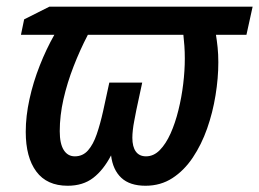

<svg xmlns="http://www.w3.org/2000/svg" viewBox="-20 -561 796 590"><path d="M188 9.8Q124 9.8 91.6 -33.9Q59.1 -77.6 59.1 -155.8Q59.1 -204.1 70.6 -256.3Q82 -308.6 102.1 -359.4Q122.1 -410.2 147 -454.1H44.4L54.2 -501.5L131.8 -540.5H756.3L737.3 -454.1H643.6Q646.5 -436.5 648.7 -415.5Q650.9 -394.5 650.9 -369.6Q650.9 -320.8 642.3 -268.1Q633.8 -215.3 616.5 -166Q599.1 -116.7 572.5 -76.9Q545.9 -37.1 509.8 -13.7Q473.6 9.8 427.2 9.8Q378.9 9.8 352.8 -14.6Q326.7 -39.1 321.3 -83.5Q297.9 -38.6 266.4 -14.4Q234.9 9.8 188 9.8ZM210 -80.6Q234.4 -80.6 250.5 -98.9Q266.6 -117.2 277.3 -148.7Q288.1 -180.2 296.9 -219.7L315.9 -307.1H417L398.9 -222.7Q395.5 -205.1 392.6 -189.9Q389.6 -174.8 388.2 -161.6Q386.7 -148.4 386.7 -137.7Q386.7 -109.9 397.5 -95.2Q408.2 -80.6 428.7 -80.6Q452.1 -80.6 470.9 -99.6Q489.7 -118.7 504.2 -150.9Q518.6 -183.1 528.3 -222.7Q538.1 -262.2 543 -303.2Q547.9 -344.2 547.9 -380.9Q547.9 -401.9 546.6 -419.9Q545.4 -438 543.5 -454.1H250Q225.6 -407.2 206.1 -356.9Q186.5 -306.6 175 -256.1Q163.6 -205.6 163.6 -157.7Q163.6 -119.6 175.8 -100.1Q188 -80.6 210 -80.6Z"/></svg>

Font: Open Sans SemiCondensed SemiBold
Style: Italic
Weight: 600
Width: 4
Italic angle: -12°
Designer: Monotype Design Team
Foundry: Monotype Imaging Inc.
Version: Version 3.000